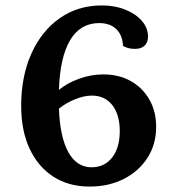

<svg xmlns="http://www.w3.org/2000/svg" viewBox="-20 -675 646 707"><path d="M310 12Q233 12 176.5 -24.5Q120 -61 89 -127.5Q58 -194 58 -285Q58 -394 95.5 -477.5Q133 -561 200 -608Q267 -655 355 -655Q403 -655 441.5 -639.5Q480 -624 502.5 -598Q525 -572 525 -540Q525 -519 512.5 -507Q500 -495 477 -495Q451 -495 433 -506Q431 -546 408 -568Q385 -590 345 -590Q276 -590 238.5 -527.5Q201 -465 197 -344Q227 -369 271 -385Q315 -401 360 -401Q418 -401 461.5 -376.5Q505 -352 530 -308.5Q555 -265 555 -208Q555 -144 523.5 -94.5Q492 -45 436.5 -16.5Q381 12 310 12ZM318 -323Q290 -323 256.5 -309.5Q223 -296 197 -275Q201 -169 232 -114Q263 -59 317 -59Q365 -59 393 -95Q421 -131 421 -192Q421 -253 393.5 -288Q366 -323 318 -323Z"/></svg>

Font: Petrona
Style: Bold
Weight: 700
Designer: Ringo R. Seeber
Foundry: Ringo R. Seeber
Version: Version 2.001; ttfautohint (v1.8.3)